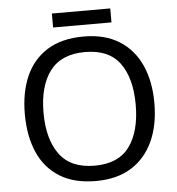

<svg xmlns="http://www.w3.org/2000/svg" viewBox="-58 -909 897 973"><g transform="rotate(-5 390.5 -422.5)"><path d="M720 -358Q720 -247 682.5 -164.5Q645 -82 572 -36Q499 10 391 10Q280 10 206.5 -36Q133 -82 97 -165Q61 -248 61 -359Q61 -469 97 -551Q133 -633 206.5 -679Q280 -725 392 -725Q499 -725 572 -679.5Q645 -634 682.5 -551.5Q720 -469 720 -358ZM156 -358Q156 -223 213 -145.5Q270 -68 391 -68Q513 -68 569 -145.5Q625 -223 625 -358Q625 -493 569 -569.5Q513 -646 392 -646Q271 -646 213.5 -569.5Q156 -493 156 -358ZM539 -855V-784H242V-855Z"/></g></svg>

Font: Noto Sans Bassa Vah
Style: Regular
Weight: 400
Designer: Monotype Design Team
Foundry: Monotype Imaging Inc.
Version: Version 2.002